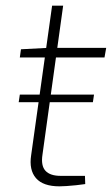

<svg xmlns="http://www.w3.org/2000/svg" viewBox="-20 -651 395 678"><path d="M312 -317 308 -290H46L50 -317ZM203 -631 130 -105Q124 -66 140.5 -48Q157 -30 194 -30H280L281 -1Q268 1 249.5 3Q231 5 215 6Q199 7 190 7Q132 7 107 -22Q82 -51 90 -103L164 -631ZM355 -482 349 -448H50L54 -477L149 -482Z"/></svg>

Font: Exo 2 ExtraLight
Style: Italic
Weight: 250
Italic angle: -8°
Designer: Natanael Gama
Foundry: Natanael Gama
Version: Version 2.010